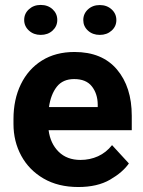

<svg xmlns="http://www.w3.org/2000/svg" viewBox="-20 -749 580 779"><path d="M297.9 9.8Q215.8 9.8 156.7 -24.7Q97.7 -59.1 66.2 -117.2Q34.7 -175.3 34.7 -246.1V-265.6Q34.7 -345.7 64.7 -407.2Q94.7 -468.8 150.1 -503.4Q205.6 -538.1 282.2 -538.1Q394.5 -538.1 454.6 -467Q514.6 -396 514.6 -279.3V-220.7H177.2Q184.1 -167 217.8 -133.5Q251.5 -100.1 306.6 -100.1Q344.7 -100.1 377.7 -115Q410.6 -129.9 434.6 -160.2L502.9 -85.9Q478 -49.8 426.5 -20Q375 9.8 297.9 9.8ZM280.8 -428.2Q234.9 -428.2 210.4 -397Q186 -365.7 178.7 -314.5H376.5V-325.2Q376 -368.7 352.8 -398.4Q329.6 -428.2 280.8 -428.2ZM78.1 -668Q78.1 -693.8 97.4 -711.4Q116.7 -729 145 -729Q174.3 -729 193.4 -711.4Q212.4 -693.8 212.4 -668Q212.4 -642.6 193.4 -625Q174.3 -607.4 145 -607.4Q116.7 -607.4 97.4 -625Q78.1 -642.6 78.1 -668ZM317.9 -667.5Q317.9 -693.4 336.9 -710.9Q356 -728.5 384.8 -728.5Q413.6 -728.5 432.9 -710.9Q452.1 -693.4 452.1 -667.5Q452.1 -642.1 432.9 -624.8Q413.6 -607.4 384.8 -607.4Q356 -607.4 336.9 -624.8Q317.9 -642.1 317.9 -667.5Z"/></svg>

Font: Vazirmatn RD UI
Style: Bold
Weight: 700
Designer: Saber Rastikerdar
Foundry: Saber Rastikerdar
Version: Version 33.003